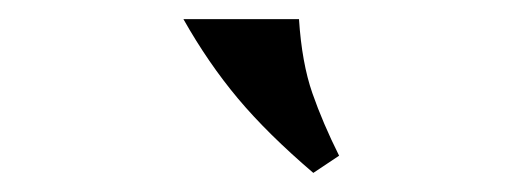

<svg xmlns="http://www.w3.org/2000/svg" viewBox="-20 -760 540 201"><path d="M308 -579Q260 -620 229 -657Q198 -694 172 -740H293Q296 -694 307 -662.5Q318 -631 335 -597Z"/></svg>

Font: Inria Serif
Style: Bold Italic
Weight: 700
Italic angle: -10°
Designer: Black Foundry Team
Foundry: Black Foundry
Version: Version 1.000; ttfautohint (v1.8.3)